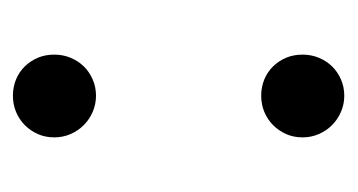

<svg xmlns="http://www.w3.org/2000/svg" viewBox="-145 -388 540 290"><g transform="rotate(90 125.0 -243.0)"><path d="M62.5 -55Q62.5 -68 67.2 -79.5Q72 -91 80.2 -99.5Q88.5 -108 100 -113Q111.5 -118 124.5 -118Q137.5 -118 149 -113Q160.5 -108 169 -99.5Q177.5 -91 182.5 -79.5Q187.5 -68 187.5 -55Q187.5 -41.5 182.5 -30.2Q177.5 -19 169 -10.5Q160.5 -2 149 2.8Q137.5 7.5 124.5 7.5Q111.5 7.5 100 2.8Q88.5 -2 80.2 -10.5Q72 -19 67.2 -30.2Q62.5 -41.5 62.5 -55ZM62.5 -430Q62.5 -443 67.2 -454.5Q72 -466 80.2 -474.5Q88.5 -483 100 -488Q111.5 -493 124.5 -493Q137.5 -493 149 -488Q160.5 -483 169 -474.5Q177.5 -466 182.5 -454.5Q187.5 -443 187.5 -430Q187.5 -416.5 182.5 -405.2Q177.5 -394 169 -385.5Q160.5 -377 149 -372.2Q137.5 -367.5 124.5 -367.5Q111.5 -367.5 100 -372.2Q88.5 -377 80.2 -385.5Q72 -394 67.2 -405.2Q62.5 -416.5 62.5 -430Z"/></g></svg>

Font: Lato-Regular
Style: Regular
Weight: 400
Designer: Lukasz Dziedzic with Adam Twardoch and Botio Nikoltchev
Foundry: tyPoland Lukasz Dziedzic
Version: Version 2.015; 2015-08-06; http://www.latofonts.com/